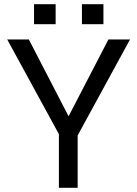

<svg xmlns="http://www.w3.org/2000/svg" viewBox="-20 -900 658 920"><path d="M308.6 -342.8 499.5 -710.9H603L352.1 -251V0H262.2V-257.3L14.6 -710.9H118.2ZM475.6 -784.2H372.6V-879.9H475.6ZM246.6 -784.2H143.1V-879.9H246.6Z"/></svg>

Font: Roboto Web
Style: Regular
Weight: 400
Designer: Google
Version: Version 1.200310; 2013